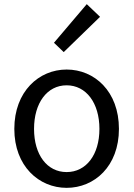

<svg xmlns="http://www.w3.org/2000/svg" viewBox="-20 -892 646 925"><path d="M301 13C435 13 553 -91 553 -271C553 -452 435 -557 301 -557C168 -557 49 -452 49 -271C49 -91 168 13 301 13ZM301 -63C207 -63 144 -146 144 -271C144 -396 207 -481 301 -481C395 -481 459 -396 459 -271C459 -146 395 -63 301 -63ZM287 -641 462 -811 398 -872 240 -686Z"/></svg>

Font: Noto Sans T Chinese Regular
Style: Regular
Weight: 400
Designer: Ryoko NISHIZUKA (kana & ideographs); Paul D. Hunt (Latin, Greek & Cyrillic); Wenlong ZHANG (bopomofo); Sandoll Communica
Foundry: Adobe Systems Incorporated
Version: Version 1.000;PS 1;hotconv 1.0.78;makeotf.lib2.5.61930